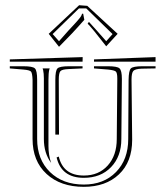

<svg xmlns="http://www.w3.org/2000/svg" viewBox="-20 -748 634 737"><path d="M197.3 -143.6 205.6 -147Q222.7 -74.2 301.8 -74.2Q358.9 -74.2 393.6 -112.8Q428.2 -151.4 428.2 -214.4L430.2 -440.9V-447.3Q430.2 -468.3 424.6 -473.4Q418.9 -478.5 395 -481L340.8 -485.4V-493.7H395Q429.7 -493.7 438.7 -485.6Q447.8 -477.5 447.8 -445.3V-440.9L445.8 -214.4Q445.8 -147.5 406.2 -106.4Q366.7 -65.4 301.8 -65.4Q215.8 -65.4 197.3 -143.6ZM170.9 -485.4Q170.4 -484.4 169.7 -482.4Q168.9 -480.5 168.9 -479.5Q166 -467.8 166 -441.4V-188Q166 -152.3 176.3 -122.6Q148.4 -160.2 148.4 -214.4V-441.4V-447.3Q148.4 -465.8 145.5 -479.5Q145.5 -480.5 144.5 -482.4Q143.6 -484.4 143.6 -485.4ZM577.1 -528.8V-511.2H340.8V-520ZM206.5 -231.4H192.4V-441.4Q192.4 -477.1 200.7 -485.4Q209 -493.7 244.6 -493.7H296.9V-485.4L243.2 -482.9Q218.3 -481.9 211.9 -474.9Q205.6 -467.8 205.6 -442.4ZM297.4 -528.8 296.9 -511.2H17.6V-520ZM122.6 -441.4V-214.4Q122.6 -135.7 171.9 -87.6Q221.2 -39.6 301.8 -39.6Q378.4 -39.6 425.3 -87.6Q472.2 -135.7 472.2 -214.4L473.6 -441.4Q474.1 -477.1 482.4 -485.4Q490.7 -493.7 526.4 -493.7H577.1V-485.4L523.4 -484.4Q498.5 -483.4 491.7 -475.6Q484.9 -467.8 484.9 -442.4L487.3 -214.4V-210.9Q487.3 -126.5 436.5 -78.6Q385.7 -30.8 301.8 -30.8Q212.4 -30.8 158.7 -80.3Q105 -129.9 105 -214.4V-441.4Q104 -467.3 99.1 -473.1Q94.2 -479 69.8 -481L17.6 -485.4V-493.7H69.8Q105.5 -493.7 114 -485.4Q122.6 -477.1 122.6 -441.4ZM303.7 -671.9Q297.4 -664.1 279.5 -644.8Q261.7 -625.5 256.8 -620.1L206.5 -568.4L167 -618.2L283.7 -728L314.9 -725.6L431.6 -618.2L387.7 -570.3L342.8 -627Q338.4 -631.8 330.3 -641.8Q322.3 -651.9 316.4 -656.7L321.3 -664.1Q330.1 -653.8 350.6 -631.8L387.7 -589.8L412.1 -617.2L311 -715.8H283.2L182.1 -617.2L206.5 -589.8L243.7 -631.8Q250 -638.7 259 -648.2Q268.1 -657.7 272.9 -663.3Q277.8 -668.9 283.2 -675.3Q288.6 -681.6 291.3 -686.3Q293.9 -690.9 294.9 -695.3H299.3Z"/></svg>

Font: FoglihtenNo03
Style: Regular
Weight: 500
Version: Version 0.59